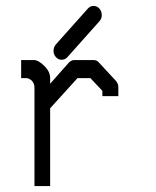

<svg xmlns="http://www.w3.org/2000/svg" viewBox="-20 -679 526 649"><path d="M149.5 -313V-50H96.5V-384Q96.5 -395 88 -406Q78 -415 67.5 -415H51.5V-476H95.5Q109.5 -476 129.5 -456.5Q149.5 -437 149.5 -415V-396L211.5 -466Q220.5 -476 230.5 -476H296Q308 -476 315 -467L371.5 -406Q380 -396.5 380 -384V-354H326V-372L285.5 -415H242ZM169 -486Q161 -494.5 161 -507Q161 -520 169 -529L277 -650Q285 -659 296 -659Q308 -659 316 -650Q324 -641 324 -628Q324 -615.5 316 -607L208 -486Q200 -477 188 -477Q177 -477 169 -486Z"/></svg>

Font: 3270 Nerd Font Mono SemCond
Style: Regular
Weight: 400
Monospace: yes
Version: Version 3.0.1;Nerd Fonts 3.1.1